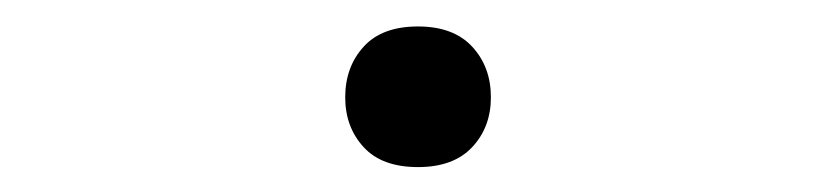

<svg xmlns="http://www.w3.org/2000/svg" viewBox="-20 -431 640 148"><path d="M246.1 -356Q246.1 -333 260.3 -317.6Q274.4 -302.2 302.2 -302.2Q329.6 -302.2 344 -317.6Q358.4 -333 358.4 -356Q358.4 -379.4 344 -395Q329.6 -410.6 302.2 -410.6Q274.4 -410.6 260.3 -395Q246.1 -379.4 246.1 -356Z"/></svg>

Font: Roboto Mono
Style: Regular
Weight: 400
Monospace: yes
Designer: Google
Version: Version 3.000